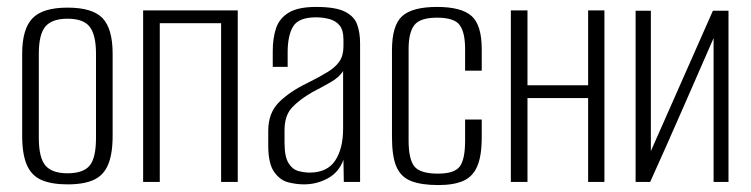

<svg xmlns="http://www.w3.org/2000/svg" viewBox="-20 -525 2167 554"><path d="M175 7Q129 7 100 -5.5Q71 -18 57.5 -49Q44 -80 44 -133V-370Q44 -441 73.5 -472Q103 -503 175 -503Q247 -503 276 -472.5Q305 -442 305 -370V-133Q305 -81 292 -50Q279 -19 250.5 -6Q222 7 175 7ZM175 -25Q220 -25 238.5 -47Q257 -69 257 -127V-370Q257 -424 239 -447.5Q221 -471 175 -471Q130 -471 111 -448.5Q92 -426 92 -370V-127Q92 -70 111 -47.5Q130 -25 175 -25Z M393 0V-495H666V0H618V-458H441V0Z M857 7Q835 7 811.5 1Q788 -5 771 -29Q754 -53 754 -105V-148Q754 -199 785 -230Q816 -261 868 -286Q902 -303 925 -317Q948 -331 959.5 -348Q971 -365 971 -391V-411Q971 -438 960 -451.5Q949 -465 930.5 -470Q912 -475 892 -475Q842 -475 826 -449Q810 -423 810 -374V-332H767V-378Q767 -415 776.5 -443.5Q786 -472 813 -488.5Q840 -505 892 -505Q948 -505 975 -491.5Q1002 -478 1010.5 -454.5Q1019 -431 1019 -400V0H972L971 -64Q958 -28 926 -10.5Q894 7 857 7ZM873 -27Q924 -27 947 -61.5Q970 -96 970 -154V-320Q959 -302 933.5 -287.5Q908 -273 881 -259Q843 -237 822 -214Q801 -191 801 -149V-113Q801 -73 812.5 -54.5Q824 -36 841 -31.5Q858 -27 873 -27Z M1245 9Q1196 9 1166.5 -2.5Q1137 -14 1124 -43.5Q1111 -73 1111 -129V-380Q1111 -452 1140.5 -478.5Q1170 -505 1241 -505Q1311 -505 1340.5 -479Q1370 -453 1370 -383V-321H1322V-384Q1322 -431 1306.5 -452.5Q1291 -474 1241 -474Q1192 -474 1175.5 -452.5Q1159 -431 1159 -384V-119Q1159 -66 1175.5 -45Q1192 -24 1244 -24Q1291 -24 1306.5 -44.5Q1322 -65 1322 -119V-180H1370V-129Q1370 -75 1357 -45Q1344 -15 1316.5 -3Q1289 9 1245 9Z M1454 0V-495H1502V-279H1677V-495H1724V0H1677V-242H1502V0Z M1814 0V-494H1858V-89L2037 -494H2082V0H2039V-415Q1993 -310 1948 -207Q1903 -104 1856 0Z"/></svg>

Font: Alumni Sans Light
Style: Regular
Weight: 300
Version: Version 1.018